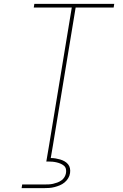

<svg xmlns="http://www.w3.org/2000/svg" viewBox="-20 -755 640 995"><path d="M234 0 352 -716H155L158 -735H572L569 -716H372L254 0ZM92 220 95 201H210Q221 201 232.5 200.5Q244 200 255 197.5Q266 195 277 191Q288 187 298 180Q308 173 314 163Q320 153 322 142Q324 131 321.5 120.5Q319 110 311 103.5Q303 97 293.5 93Q284 89 273.5 86.5Q263 84 252 83Q241 82 230 82H220L234 0H254L243 64Q256 64 268 66Q280 68 292 71.5Q304 75 314.5 81Q325 87 332.5 96Q340 105 342.5 117Q345 129 343 142Q341 156 333.5 168.5Q326 181 314.5 190.5Q303 200 289.5 205.5Q276 211 262.5 214.5Q249 218 235 219Q221 220 207 220Z"/></svg>

Font: Iosevka Thin Extended Oblique
Style: Regular
Weight: 100
Width: 7
Italic angle: -9°
Monospace: yes
Designer: Belleve Invis
Foundry: Belleve Invis
Version: Version 32.5.0; ttfautohint (v1.8.4)